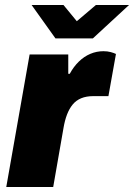

<svg xmlns="http://www.w3.org/2000/svg" viewBox="-20 -745 534 765"><path d="M5 0 98 -528H252V-451H258Q273 -479 294 -499.5Q315 -520 340 -530.5Q365 -541 392 -541Q408 -541 421 -537.5Q434 -534 442 -530L412 -362H352Q324 -362 303.5 -353.5Q283 -345 269.5 -328.5Q256 -312 247 -288.5Q238 -265 233 -235L192 0ZM494 -725 350 -592H201L106 -725H233L307 -635H256L362 -725Z"/></svg>

Font: Archivo SemiCondensed Black
Style: Italic
Weight: 900
Width: 4
Italic angle: -10°
Designer: Hector Gatti
Foundry: Omnibus-Type
Version: Version 2.001